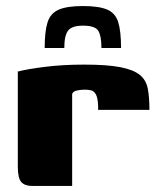

<svg xmlns="http://www.w3.org/2000/svg" viewBox="-20 -616 531 636"><path d="M255 -596Q307 -596 334.5 -584.5Q362 -573 371.5 -543Q381 -513 381 -457H316Q316 -497 305.5 -514Q295 -531 255 -531Q218 -531 205.5 -514.5Q193 -498 193 -457H128Q128 -512 137.5 -542Q147 -572 174.5 -584Q202 -596 255 -596ZM219 0H87Q62 0 50.5 -13Q39 -26 39 -64V-379Q69 -387 128.5 -394.5Q188 -402 258 -402Q335 -402 378.5 -393.5Q422 -385 443 -368Q464 -351 469.5 -322.5Q475 -294 475 -252H305V-266Q304 -291 298 -302.5Q292 -314 282.5 -316.5Q273 -319 262 -319Q246 -319 234 -316Q222 -313 219 -305Z"/></svg>

Font: Genos ExtraBold
Style: Regular
Weight: 800
Designer: Robert E. Leuschke
Foundry: Robert E. Leuschke
Version: Version 1.010